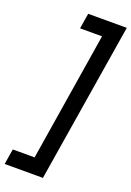

<svg xmlns="http://www.w3.org/2000/svg" viewBox="-236 -802 735 1075"><g transform="rotate(20 132.0 -265.0)"><path d="M-44 118H86L209 -648H78L93 -740H323L169 210H-59Z"/></g></svg>

Font: Georama SemiBold
Style: Italic
Weight: 600
Italic angle: -9°
Designer: Jean-Baptiste Levee
Foundry: Production Type
Version: Version 1.000